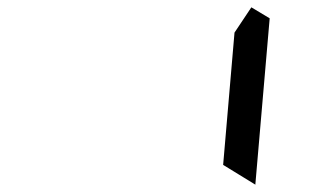

<svg xmlns="http://www.w3.org/2000/svg" viewBox="-20 -543 856 524"><path d="M666 -523 716 -493 677 -41V-39L589 -93L620 -454Z"/></svg>

Font: DSEG7 Modern
Style: Italic
Weight: 400
Italic angle: -5°
Designer: Keshikan(Twitter:@keshinomi_88pro)
Version: Version 0.46